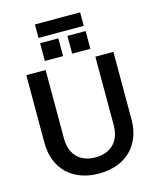

<svg xmlns="http://www.w3.org/2000/svg" viewBox="-141 -1071 967 1182"><g transform="rotate(-15 342.5 -480.5)"><path d="M342 14C512 14 620 -91 620 -255V-687H505V-250C505 -149 446 -88 346 -88C247 -88 188 -149 188 -250V-687H65V-255C65 -91 173 14 342 14ZM372 -742H488V-855H372ZM198 -742H314V-855H198ZM197 -889H485V-975H197Z"/></g></svg>

Font: Ronzino Medium
Style: Regular
Weight: 500
Designer: Nunzio Mazzaferro
Foundry: Collletttivo
Version: Version 1.000;Glyphs 3.3 (3337)